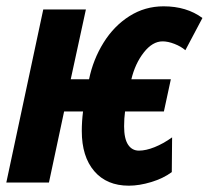

<svg xmlns="http://www.w3.org/2000/svg" viewBox="-29 -578 661 608"><path d="M230 -163Q230 -194 234 -225H174L126 0H-9L108 -548H243L195 -327H253Q266 -390 299 -443Q332 -496 381 -527Q430 -558 489 -558Q562 -558 612 -521L558 -419Q544 -431 523.5 -439Q503 -447 486 -447Q454 -447 426.5 -412Q399 -377 387 -327H512L490 -225H367Q364 -203 364 -178Q364 -139 376.5 -120Q389 -101 411 -101Q433 -101 460.5 -112Q488 -123 516 -143L515 -33Q488 -13 450 -1.5Q412 10 379 10Q309 10 269.5 -36Q230 -82 230 -163Z"/></svg>

Font: Noto Sans Display Ex Bold Cond
Style: Italic
Weight: 800
Width: 3
Italic angle: -12°
Designer: Monotype Design team
Foundry: Monotype Imaging Inc.
Version: Version 1.000